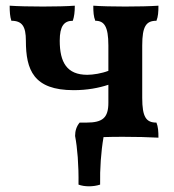

<svg xmlns="http://www.w3.org/2000/svg" viewBox="-20 -481 611 675"><path d="M480 -137V-321C480 -389 494 -408 530 -408C536 -423 537 -439 537 -461C509 -459 464 -458 420 -458C377 -458 335 -459 308 -461C308 -439 309 -423 315 -408C346 -408 361 -389 361 -321V-232C338 -223 307 -218 287 -218C215 -218 190 -262 190 -338C190 -389 205 -408 236 -408C241 -423 243 -439 243 -461C216 -459 174 -458 131 -458C86 -458 42 -459 14 -461C14 -439 15 -423 20 -408C58 -408 71 -388 71 -338C71 -235 98 -164 239 -164C287 -164 328 -172 361 -183V-120C361 -67 341 -50 284 -50H260C249 -37 244 -21 244 -3C252 39 257 98 256 168C277 176 308 176 332 168C331 113 335 53 344 1C367 0 392 0 415 0C458 0 501 1 537 3C537 -19 536 -35 530 -50C494 -50 480 -69 480 -137Z"/></svg>

Font: Vollkorn Semibold
Style: Regular
Weight: 600
Designer: Friedrich Althausen
Foundry: Friedrich Althausen
Version: Version 4.015;PS 004.015;hotconv 1.0.88;makeotf.lib2.5.64775